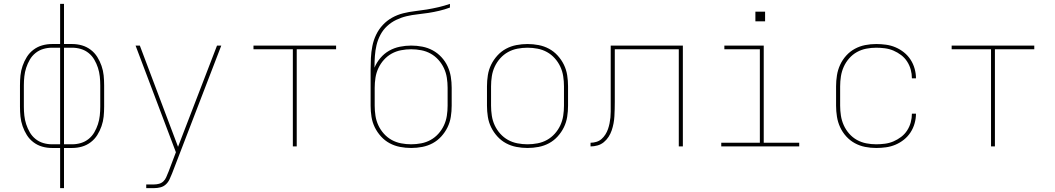

<svg xmlns="http://www.w3.org/2000/svg" viewBox="-20 -755 5440 990"><path d="M290 215V8H248Q222 8 197.5 1Q173 -6 152.5 -21.5Q132 -37 118.5 -58.5Q105 -80 96.5 -104.5Q88 -129 85.5 -154Q83 -179 83 -205V-315Q83 -341 85.5 -366Q88 -391 96.5 -415.5Q105 -440 118.5 -461.5Q132 -483 152.5 -498.5Q173 -514 197.5 -521Q222 -528 248 -528H290V-735H310V-528H352Q378 -528 402.5 -521Q427 -514 447.5 -498.5Q468 -483 481.5 -461.5Q495 -440 503.5 -415.5Q512 -391 514.5 -366Q517 -341 517 -315V-205Q517 -179 514.5 -154Q512 -129 503.5 -104.5Q495 -80 481.5 -58.5Q468 -37 447.5 -21.5Q427 -6 402.5 1Q378 8 352 8H310V215ZM248 -11H290V-509H248Q225 -509 203 -502.5Q181 -496 163 -481.5Q145 -467 133.5 -447Q122 -427 115 -405.5Q108 -384 105.5 -361Q103 -338 103 -315V-205Q103 -182 105.5 -159Q108 -136 115 -114.5Q122 -93 133.5 -73Q145 -53 163 -38.5Q181 -24 203 -17.5Q225 -11 248 -11ZM310 -11H352Q375 -11 397 -17.5Q419 -24 437 -38.5Q455 -53 466.5 -73Q478 -93 485 -114.5Q492 -136 494.5 -159Q497 -182 497 -205V-315Q497 -338 494.5 -361Q492 -384 485 -405.5Q478 -427 466.5 -447Q455 -467 437 -481.5Q419 -496 397 -502.5Q375 -509 352 -509H310Z M734 215V196H775Q788 196 800.5 192.5Q813 189 822.5 180Q832 171 837 159Q842 147 847 135V134Q848 134 848 133.5Q848 133 848 133L887 30L679 -520H701L898 2L1099 -520H1121L867 140Q861 155 854 170Q847 185 835 196Q823 207 807 211Q791 215 775 215Z M1490 0V-501H1287V-520H1713V-501H1510V0Z M2100 8Q2071 8 2042.5 2.5Q2014 -3 1989 -16.5Q1964 -30 1944.5 -51.5Q1925 -73 1912.5 -98.5Q1900 -124 1895.5 -152.5Q1891 -181 1891 -210V-302Q1891 -325 1891 -348.5Q1891 -372 1891 -395Q1891 -426 1892.5 -456.5Q1894 -487 1900 -517.5Q1906 -548 1919.5 -576Q1933 -604 1954 -626.5Q1975 -649 2002 -664Q2029 -679 2059 -686.5Q2089 -694 2119.5 -697.5Q2150 -701 2180.5 -706Q2211 -711 2241 -718Q2271 -725 2300 -735V-716Q2273 -706 2245.5 -699.5Q2218 -693 2189.5 -688.5Q2161 -684 2132.5 -681Q2104 -678 2076.5 -671.5Q2049 -665 2023 -652.5Q1997 -640 1976 -620.5Q1955 -601 1941.5 -575.5Q1928 -550 1921.5 -522.5Q1915 -495 1913 -466.5Q1911 -438 1911 -409Q1911 -408 1911 -407.5Q1911 -407 1911 -406Q1922 -433 1941.5 -456Q1961 -479 1986.5 -493.5Q2012 -508 2041.5 -514Q2071 -520 2100 -520Q2129 -520 2157.5 -514.5Q2186 -509 2211 -495.5Q2236 -482 2256 -460.5Q2276 -439 2288 -413Q2300 -387 2304.5 -359Q2309 -331 2309 -302V-210Q2309 -181 2304.5 -152.5Q2300 -124 2287.5 -98.5Q2275 -73 2255.5 -51.5Q2236 -30 2211 -16.5Q2186 -3 2157.5 2.5Q2129 8 2100 8ZM2100 -11Q2126 -11 2152 -16Q2178 -21 2200.5 -33.5Q2223 -46 2240.5 -65.5Q2258 -85 2269 -108.5Q2280 -132 2284 -158Q2288 -184 2288 -210V-302Q2288 -328 2284 -354Q2280 -380 2269 -403.5Q2258 -427 2240.5 -446.5Q2223 -466 2200.5 -478.5Q2178 -491 2152 -496Q2126 -501 2100 -501Q2074 -501 2048 -496Q2022 -491 1999.5 -478.5Q1977 -466 1959.5 -446.5Q1942 -427 1931 -403.5Q1920 -380 1916 -354Q1912 -328 1912 -302V-210Q1912 -184 1916 -158Q1920 -132 1931 -108.5Q1942 -85 1959.5 -65.5Q1977 -46 1999.5 -33.5Q2022 -21 2048 -16Q2074 -11 2100 -11Z M2700 8Q2671 8 2642.5 2.5Q2614 -3 2589 -16.5Q2564 -30 2544.5 -51.5Q2525 -73 2512.5 -98.5Q2500 -124 2495.5 -152.5Q2491 -181 2491 -210V-310Q2491 -339 2495.5 -367.5Q2500 -396 2512.5 -421.5Q2525 -447 2544.5 -468.5Q2564 -490 2589 -503.5Q2614 -517 2642.5 -522.5Q2671 -528 2700 -528Q2729 -528 2757.5 -522.5Q2786 -517 2811 -503.5Q2836 -490 2855.5 -468.5Q2875 -447 2887.5 -421.5Q2900 -396 2904.5 -367.5Q2909 -339 2909 -310V-210Q2909 -181 2904.5 -152.5Q2900 -124 2887.5 -98.5Q2875 -73 2855.5 -51.5Q2836 -30 2811 -16.5Q2786 -3 2757.5 2.5Q2729 8 2700 8ZM2700 -11Q2726 -11 2752 -16Q2778 -21 2800.5 -33.5Q2823 -46 2840.5 -65.5Q2858 -85 2869 -108.5Q2880 -132 2884 -158Q2888 -184 2888 -210V-310Q2888 -336 2884 -362Q2880 -388 2869 -411.5Q2858 -435 2840.5 -454.5Q2823 -474 2800.5 -486.5Q2778 -499 2752 -504Q2726 -509 2700 -509Q2674 -509 2648 -504Q2622 -499 2599.5 -486.5Q2577 -474 2559.5 -454.5Q2542 -435 2531 -411.5Q2520 -388 2516 -362Q2512 -336 2512 -310V-210Q2512 -184 2516 -158Q2520 -132 2531 -108.5Q2542 -85 2559.5 -65.5Q2577 -46 2599.5 -33.5Q2622 -21 2648 -16Q2674 -11 2700 -11Z M3025 0V-19Q3040 -19 3055 -23.5Q3070 -28 3081.5 -38Q3093 -48 3101.5 -61.5Q3110 -75 3115 -89.5Q3120 -104 3123 -119Q3126 -134 3127.5 -149Q3129 -164 3129 -179.5Q3129 -195 3129 -211Q3129 -228 3129 -245.5Q3129 -263 3129 -281V-520H3501V0H3480V-501H3150V-281Q3150 -268 3150 -255Q3150 -242 3150 -229Q3150 -211 3149.5 -192.5Q3149 -174 3148 -155.5Q3147 -137 3143.5 -118.5Q3140 -100 3134 -82.5Q3128 -65 3118 -49.5Q3108 -34 3093.5 -22Q3079 -10 3061 -5Q3043 0 3025 0Z M3699 0V-19H3898V-501H3715V-520H3918V-19H4101V0ZM3875 -645V-695H3925V-645Z M4498 8Q4469 8 4441 2.5Q4413 -3 4388 -16.5Q4363 -30 4343.5 -51.5Q4324 -73 4312 -99Q4300 -125 4295.5 -153.5Q4291 -182 4291 -210V-310Q4291 -338 4295.5 -366.5Q4300 -395 4312 -421Q4324 -447 4343.5 -468.5Q4363 -490 4388 -503.5Q4413 -517 4441 -522.5Q4469 -528 4498 -528Q4523 -528 4548.5 -524.5Q4574 -521 4597.5 -511Q4621 -501 4641 -485Q4661 -469 4675 -447.5Q4689 -426 4696 -401Q4703 -376 4703 -351H4682Q4682 -374 4676 -396Q4670 -418 4657.5 -437.5Q4645 -457 4626.5 -471Q4608 -485 4587 -494Q4566 -503 4543 -506Q4520 -509 4498 -509Q4472 -509 4446.5 -504Q4421 -499 4398.5 -486.5Q4376 -474 4358.5 -454Q4341 -434 4330.5 -410.5Q4320 -387 4316 -361.5Q4312 -336 4312 -310V-210Q4312 -184 4316 -158.5Q4320 -133 4330.5 -109.5Q4341 -86 4358.5 -66Q4376 -46 4398.5 -33.5Q4421 -21 4446.5 -16Q4472 -11 4498 -11Q4520 -11 4543 -14Q4566 -17 4587 -26Q4608 -35 4626.5 -49Q4645 -63 4657.5 -82.5Q4670 -102 4676 -124Q4682 -146 4682 -169H4703Q4703 -144 4696 -119Q4689 -94 4675 -72.5Q4661 -51 4641 -35Q4621 -19 4597.5 -9Q4574 1 4548.5 4.5Q4523 8 4498 8Z M5090 0V-501H4887V-520H5313V-501H5110V0Z"/></svg>

Font: Iosevka SS04 Thin Extended
Style: Regular
Weight: 100
Width: 7
Monospace: yes
Designer: Belleve Invis
Foundry: Belleve Invis
Version: Version 19.0.0; ttfautohint (v1.8.4)